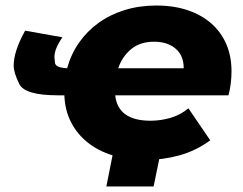

<svg xmlns="http://www.w3.org/2000/svg" viewBox="-20 -570 878 695"><path d="M189 -225Q70 -225 49.8 -266Q29.5 -307 29.5 -332.5Q29.5 -384.5 71 -459L206 -435Q177 -393.5 177 -363.5Q177 -360 179 -342.5Q181 -325 223 -323Q237 -374 266 -415.5Q295 -457 336.5 -487Q378 -517 431 -533.5Q484 -550 546 -550Q609 -550 659.5 -533Q710 -516 745.5 -484.5Q781 -453 799.5 -409.5Q818 -366 818 -312Q818 -266 807 -225H397Q407 -133 525 -133Q563 -133 599 -144Q635 -155 662 -178L741 -62Q689 -24 629 -7.5Q569 9 505 9Q441 9 388 -7.5Q335 -24 297 -54.5Q259 -85 237 -128Q215 -171 213 -225ZM645 -323Q645 -369 615.5 -394Q586 -419 538 -419Q487 -419 454.5 -392Q422 -365 408 -323ZM536 105H365L392 -31H564Z"/></svg>

Font: Argentum Sans
Style: Bold Italic
Weight: 700
Italic angle: -11°
Designer: Julieta Ulanovsky (font), Cristiano Sobral (main changes and remaster)
Foundry: Julieta Ulanovsky (font), Cristiano Sobral (main changes and remaster)
Version: Version 2.007;June 15, 2022;FontCreator 14.0.0.2814 64-bit; 